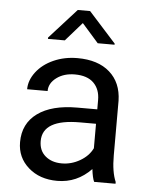

<svg xmlns="http://www.w3.org/2000/svg" viewBox="-54 -794 652 848"><g transform="rotate(5 272.0 -370.0)"><path d="M394.5 0Q386.7 -15.6 381.8 -55.7Q318.8 9.8 231.4 9.8Q153.3 9.8 103.3 -34.4Q53.2 -78.6 53.2 -146.5Q53.2 -229 116 -274.7Q178.7 -320.3 292.5 -320.3H380.4V-361.8Q380.4 -409.2 352.1 -437.3Q323.7 -465.3 268.6 -465.3Q220.2 -465.3 187.5 -440.9Q154.8 -416.5 154.8 -381.8H64Q64 -421.4 92 -458.3Q120.1 -495.1 168.2 -516.6Q216.3 -538.1 273.9 -538.1Q365.2 -538.1 417 -492.4Q468.8 -446.8 470.7 -366.7V-123.5Q470.7 -50.8 489.3 -7.8V0ZM244.6 -68.8Q287.1 -68.8 325.2 -90.8Q363.3 -112.8 380.4 -147.9V-256.3H309.6Q143.6 -256.3 143.6 -159.2Q143.6 -116.7 171.9 -92.8Q200.2 -68.8 244.6 -68.8ZM431.6 -616.2V-611.3H356.9L283.7 -694.3L210.9 -611.3H136.2V-617.2L256.3 -750H311Z"/></g></svg>

Font: Roboto
Style: Regular
Weight: 400
Designer: Google
Version: Version 2.001047; 2015